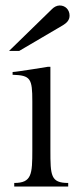

<svg xmlns="http://www.w3.org/2000/svg" viewBox="-20 -681 294 701"><path d="M93 0ZM210 -589 50 -495H13L170 -648C177 -655 187 -661 198 -661C219 -661 234 -645 234 -624C234 -607 223 -597 210 -589ZM122 0ZM98 -133V-311C98 -394 92 -406 26 -408V-418C51 -420 154 -437 154 -437H164V-133C164 -40 165 -13 229 -13V0H32V-13C96 -13 98 -45 98 -133Z"/></svg>

Font: Open Baskerville 0.0.53
Style: Normal
Weight: 400
Designer: Isaac Moore, James Puckett, Rob Mientjes
Foundry: The Open Baskerville Project
Version: 0.0.53 (g939f078)